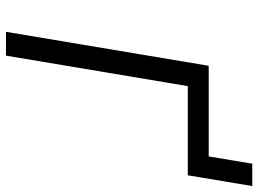

<svg xmlns="http://www.w3.org/2000/svg" viewBox="-134 -754 888 661"><g transform="rotate(90 310.5 -424.0)"><path d="M207 -698H519L544 -848H621L584 -626H277L172 0H90Z"/></g></svg>

Font: IBM Plex Mono
Style: Italic
Weight: 400
Italic angle: -9°
Monospace: yes
Designer: Mike Abbink, Paul van der Laan, Pieter van Rosmalen
Foundry: Bold Monday
Version: Version 2.3